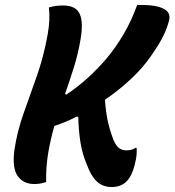

<svg xmlns="http://www.w3.org/2000/svg" viewBox="-20 -730 700 770"><path d="M176 -700Q193 -705 206 -706.5Q219 -708 233 -708Q284 -708 299.5 -674.5Q315 -641 303 -572Q293 -513 276 -459Q259 -405 241 -354L245 -350Q289 -379 329 -415Q369 -451 407 -495Q444 -539 476 -593.5Q508 -648 530 -710H553Q606 -710 636 -695Q666 -680 658 -648Q651 -620 636.5 -589Q622 -558 588 -509Q556 -461 506.5 -414.5Q457 -368 401 -330Q404 -285 411 -250.5Q418 -216 431 -180Q440 -153 453 -140Q466 -127 487 -127Q509 -127 523 -137H528Q529 -123 527.5 -107Q526 -91 520 -68Q509 -24 487 -2Q465 20 428 20Q392 20 368.5 -2Q345 -24 329 -68Q310 -112 302.5 -160Q295 -208 294 -260L289 -263Q240 -238 198 -225Q183 -173 173.5 -117.5Q164 -62 165 0Q143 8 117 8Q74 8 51 -24Q28 -56 38 -130Q49 -203 74.5 -275Q100 -347 127.5 -424.5Q155 -502 171 -591Q182 -651 176 -700Z"/></svg>

Font: Recursive Sn Csl St
Style: Bold Italic
Weight: 700
Italic angle: -15°
Version: Version 1.079;hotconv 1.0.112;makeotfexe 2.5.65598; ttfautoh